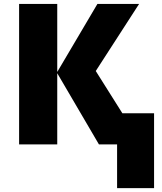

<svg xmlns="http://www.w3.org/2000/svg" viewBox="-20 -734 821 976"><path d="M602.1 -158.2H763.2V222.2H575.2V0H482.9L271 -361.8V0H77.1V-713.9H271V-368.2L475.1 -713.9H687L466.8 -373Z"/></svg>

Font: Open Sans ExtBd
Style: Bold
Weight: 800
Foundry: Ascender Corporation
Version: Version 1.10